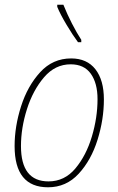

<svg xmlns="http://www.w3.org/2000/svg" viewBox="-20 -785 502 815"><path d="M184 10Q261 10 314 -47.5Q367 -105 394 -191.5Q421 -278 421 -363Q421 -445 385 -491Q349 -537 282 -537Q204 -537 150.5 -478.5Q97 -420 69.5 -334Q42 -248 42 -165Q42 10 184 10ZM186 -15Q69 -15 69 -165Q69 -242 94.5 -322Q120 -402 167 -457Q214 -512 280 -512Q337 -512 365.5 -472Q394 -432 394 -364Q394 -286 370 -205.5Q346 -125 300 -70Q254 -15 186 -15ZM311 -606H325V-616Q306 -645 285.5 -685Q265 -725 249 -765H223V-756Q236 -724 263 -679Q290 -634 311 -606Z"/></svg>

Font: Noto Sans UI SemiCondensed Thin
Style: Italic
Weight: 250
Width: 4
Italic angle: -12°
Designer: Monotype Design Team
Foundry: Monotype Imaging Inc.
Version: Version 1.901